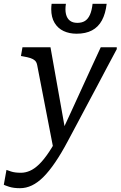

<svg xmlns="http://www.w3.org/2000/svg" viewBox="-89 -756 633 1008"><path d="M193 34 236 0 255 -64 176 -508H29L21 -462L32 -460Q56 -456 71 -451Q86 -446 94.5 -438Q103 -430 106 -415ZM233 -58 229 -64Q197 -1 169 41Q141 83 116 107Q91 131 67.5 141Q44 151 21 151Q-11 151 -30.5 144.5Q-50 138 -55 136L-69 214Q-64 217 -41 224.5Q-18 232 16 232Q48 232 78.5 217.5Q109 203 139 173Q169 143 201 96Q233 49 267 -15Q293 -63 318.5 -111.5Q344 -160 370 -208.5Q396 -257 421.5 -305Q447 -353 472.5 -401.5Q498 -450 524 -498V-508H440Q414 -452 388 -395.5Q362 -339 336.5 -283Q311 -227 285 -170.5Q259 -114 233 -58ZM313 -579Q361 -579 394 -596.5Q427 -614 446 -649Q465 -684 471 -736H397Q393 -700 383 -678Q373 -656 357 -646Q341 -636 317 -636Q293 -636 278 -647.5Q263 -659 257.5 -681.5Q252 -704 257 -736H182Q181 -728 180.5 -721.5Q180 -715 180 -708Q180 -665 197.5 -636Q215 -607 245 -593Q275 -579 313 -579Z"/></svg>

Font: Roboto Serif 20pt
Style: Italic
Weight: 400
Italic angle: -10°
Designer: Greg Gazdowicz
Foundry: Commercial Type
Version: Version 1.008